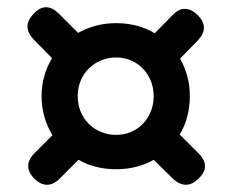

<svg xmlns="http://www.w3.org/2000/svg" viewBox="-20 -639 640 531"><path d="M529 -215Q547 -197 547 -179.5Q547 -162 529 -145Q512 -128 494 -128Q476 -128 458 -145L405 -197Q382 -184 356 -177.5Q330 -171 301 -171Q272 -171 246 -177.5Q220 -184 197 -197L145 -145Q128 -128 110 -128Q92 -128 75 -145Q58 -162 58 -180Q58 -198 75 -215L125 -265Q111 -288 103 -315.5Q95 -343 95 -373Q95 -402 102.5 -428.5Q110 -455 124 -478L73 -530Q56 -548 56 -565.5Q56 -583 73 -601Q90 -619 107.5 -619Q125 -619 143 -601L196 -548Q219 -561 245.5 -568Q272 -575 301 -575Q331 -575 358 -568Q385 -561 408 -547L457 -597Q474 -615 492 -614.5Q510 -614 527 -597Q544 -580 544 -562.5Q544 -545 527 -527L478 -477Q491 -454 498 -428Q505 -402 505 -373Q505 -344 498 -317Q491 -290 477 -267ZM301 -266Q323 -266 342 -274Q361 -282 375 -296.5Q389 -311 397 -330.5Q405 -350 405 -373Q405 -396 397 -415.5Q389 -435 375 -449.5Q361 -464 342 -472Q323 -480 301 -480Q279 -480 259.5 -472Q240 -464 225.5 -449.5Q211 -435 203 -415.5Q195 -396 195 -373Q195 -350 203 -330.5Q211 -311 225.5 -296.5Q240 -282 259.5 -274Q279 -266 301 -266Z"/></svg>

Font: Maple Mono NL ExtraBold
Style: Regular
Weight: 800
Monospace: yes
Designer: subframe7536
Version: Version 7.000